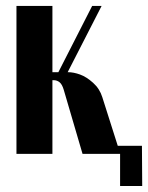

<svg xmlns="http://www.w3.org/2000/svg" viewBox="-20 -516 497 644"><path d="M256.8 0 193.8 -214.8Q188.5 -232.9 179.9 -240Q171.4 -247.1 159.2 -247.1H155.8V0H35.2V-496.1H155.8V-273.9H175.8L289.1 -496.1H320.8L207 -273.9H208Q226.6 -273.9 248.3 -266.1Q270 -258.3 292.2 -238.3Q314.5 -218.3 323.2 -189.9L375 -26.9H456.1L457 107.9H382.8V0Z"/></svg>

Font: Moniqa Black Heading
Style: Regular
Weight: 900
Designer: Rajesh Rajput
Foundry: Rajesh Rajput
Version: Version 1.000